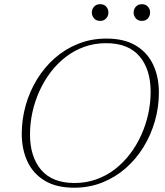

<svg xmlns="http://www.w3.org/2000/svg" viewBox="-20 -866 770 896"><path d="M120 -239Q120 -134.5 172 -73.2Q224 -12 328 -12Q382 -12 429.5 -29Q477 -46 516.2 -76.2Q555.5 -106.5 586.5 -147.2Q617.5 -188 639 -235.5Q660.5 -283 671.8 -334.5Q683 -386 683 -437.5Q683 -542 631 -603.2Q579 -664.5 475 -664.5Q421 -664.5 373.5 -647.5Q326 -630.5 286.8 -600.2Q247.5 -570 216.5 -529.2Q185.5 -488.5 164 -440.8Q142.5 -393 131.2 -341.8Q120 -290.5 120 -239ZM721.5 -434.5Q721.5 -366.5 703 -301.5Q684.5 -236.5 650 -180.2Q615.5 -124 566.8 -81.2Q518 -38.5 457.2 -14.2Q396.5 10 326 10Q243.5 10 189.2 -22.5Q135 -55 108.2 -112Q81.5 -169 81.5 -242Q81.5 -309.5 100 -374.8Q118.5 -440 153 -496.2Q187.5 -552.5 236.2 -595.2Q285 -638 345.8 -662Q406.5 -686 477 -686Q559.5 -686 613.8 -653.5Q668 -621 694.8 -564Q721.5 -507 721.5 -434.5ZM447.5 -768.5Q429.5 -768.5 419 -780.2Q408.5 -792 408.5 -807.5Q408.5 -818 413.2 -827Q418 -836 426.8 -841.2Q435.5 -846.5 447.5 -846.5Q465.5 -846.5 475.8 -835Q486 -823.5 486 -807.5Q486 -797 481.2 -788.2Q476.5 -779.5 468 -774Q459.5 -768.5 447.5 -768.5ZM642 -768.5Q624 -768.5 613.8 -780.2Q603.5 -792 603.5 -807.5Q603.5 -818 608.2 -827Q613 -836 621.8 -841.2Q630.5 -846.5 642 -846.5Q660 -846.5 670.2 -835Q680.5 -823.5 680.5 -807.5Q680.5 -797 676 -788.2Q671.5 -779.5 663 -774Q654.5 -768.5 642 -768.5Z"/></svg>

Font: Newsreader 16pt 16pt ExtraLight
Style: Italic
Weight: 250
Italic angle: -17°
Version: Version 1.003